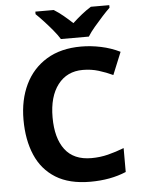

<svg xmlns="http://www.w3.org/2000/svg" viewBox="-62 -982 765 1040"><g transform="rotate(-5 321.0 -462.0)"><path d="M398 -597Q312 -597 262.5 -532.5Q213 -468 213 -355Q213 -242 260.5 -179.5Q308 -117 404 -117Q451 -117 494.5 -128Q538 -139 582 -156V-26Q497 10 387 10Q273 10 199.5 -35.5Q126 -81 90.5 -163.5Q55 -246 55 -356Q55 -464 95 -547Q135 -630 212 -677Q289 -724 400 -724Q453 -724 507.5 -712.5Q562 -701 611 -677L561 -555Q525 -572 484.5 -584.5Q444 -597 398 -597ZM295 -774Q281 -797 258.5 -824Q236 -851 212.5 -876.5Q189 -902 170 -920V-934H270Q297 -917 320.5 -897.5Q344 -878 370 -854Q396 -878 421 -898Q446 -918 472 -934H572V-920Q554 -903 530.5 -877Q507 -851 484 -824Q461 -797 447 -774Z"/></g></svg>

Font: Noto Sans Khmer UI
Style: Bold
Weight: 700
Designer: Danh Hong and the Monotype Design Team
Foundry: Monotype Imaging Inc.
Version: Version 2.002; ttfautohint (v1.8.4.7-5d5b)